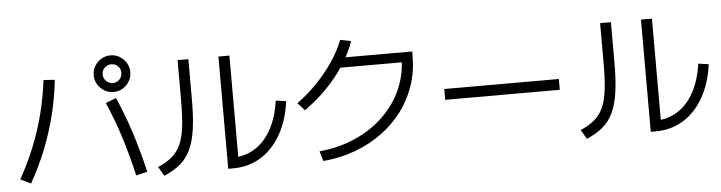

<svg xmlns="http://www.w3.org/2000/svg" viewBox="-51 -1080 5101 1358"><g transform="rotate(-5 2500.0 -401.0)"><path d="M870 20.3Q834.3 -132.3 793.3 -260.8Q752.3 -389.3 700 -508.6L774.7 -537.3Q828 -417.3 870.2 -286.8Q912.4 -156.3 950 1ZM50.3 -23Q111.6 -133 156.5 -244.5Q201.3 -356 230.8 -471.7Q260.3 -587.3 275 -709.3L355 -703.3Q341 -576 310.7 -454.7Q280.4 -333.3 234 -217.1Q187.7 -101 123.7 12.4ZM761.7 -581.6Q726.2 -581.6 696.6 -599.3Q667.1 -617 649.4 -646.5Q631.6 -676 631.6 -711.4Q631.6 -748 649.3 -777Q667 -806.1 696.5 -823.9Q726 -841.7 761.4 -841.7Q798 -841.7 827 -823.9Q856.1 -806.2 873.9 -777.3Q891.7 -748.3 891.7 -711.7Q891.7 -676.2 873.9 -646.6Q856.2 -617.1 827.3 -599.4Q798.3 -581.6 761.7 -581.6ZM761.9 -645Q790 -645 809.1 -664.8Q828.3 -684.7 828.3 -711.9Q828.3 -740 809.1 -759.1Q790 -778.3 761.9 -778.3Q734.7 -778.3 714.8 -759.1Q695 -740 695 -711.9Q695 -684.7 714.8 -664.8Q734.7 -645 761.9 -645Z M1522 30.3V-766.7H1600V-5L1555.3 -45.1Q1646.7 -45.1 1717.8 -89.6Q1789 -134 1835.5 -218.2Q1882 -302.4 1898.6 -421L1972 -410.3Q1953.7 -274.3 1896.9 -175.2Q1840 -76 1753.2 -22.8Q1666.3 30.3 1555.3 30.3ZM1029 -25.4Q1090 -51.4 1129.5 -85Q1169 -118.7 1191.5 -169Q1214 -219.4 1223 -294.8Q1232 -370.3 1232 -481V-766.7H1308.7V-476.3Q1308.7 -356.7 1296.7 -271.3Q1284.7 -186 1257.4 -127.2Q1230 -68.3 1183.5 -28.7Q1137 11 1067.7 40Z M2176 -36.4Q2315.3 -49.7 2431.3 -101Q2547.3 -152.4 2632.6 -234.5Q2718 -316.7 2764.8 -422.5Q2811.6 -528.3 2811.6 -649.7L2845 -613H2350V-683H2890.4V-649.7Q2890.4 -540.7 2857.5 -442.8Q2824.7 -345 2763.4 -262.8Q2702 -180.7 2616.5 -118Q2531 -55.3 2425.2 -16Q2319.4 23.3 2197.3 34.3ZM2049.6 -389Q2127 -445.3 2193.1 -514Q2259.3 -582.7 2310.3 -658.3Q2361.3 -734 2390 -809L2466.7 -793.7Q2436.4 -708.3 2383.5 -626.6Q2330.7 -545 2258.7 -471.1Q2186.7 -397.3 2099 -335Z M3093.3 -322V-398.7H3906.7V-322Z M4522 30.3V-766.7H4600V-5L4555.3 -45.1Q4646.7 -45.1 4717.8 -89.6Q4789 -134 4835.5 -218.2Q4882 -302.4 4898.6 -421L4972 -410.3Q4953.7 -274.3 4896.9 -175.2Q4840 -76 4753.2 -22.8Q4666.3 30.3 4555.3 30.3ZM4029 -25.4Q4090 -51.4 4129.5 -85Q4169 -118.7 4191.5 -169Q4214 -219.4 4223 -294.8Q4232 -370.3 4232 -481V-766.7H4308.7V-476.3Q4308.7 -356.7 4296.7 -271.3Q4284.7 -186 4257.4 -127.2Q4230 -68.3 4183.5 -28.7Q4137 11 4067.7 40Z"/></g></svg>

Font: M PLUS 1 Thin
Style: Regular
Weight: 100
Designer: Coji Morishita
Foundry: UNDERFOREST DESIGN
Version: Version 1.001